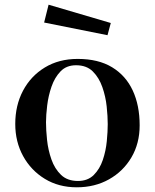

<svg xmlns="http://www.w3.org/2000/svg" viewBox="-20 -792 660 818"><path d="M439 -263Q439 -296 434.5 -338.5Q430 -381 416 -421Q402 -461 375.5 -487.5Q349 -514 304 -514Q263 -514 238 -488Q213 -462 199.5 -423Q186 -384 181 -342.5Q176 -301 176 -271Q176 -238 180.5 -195.5Q185 -153 199 -113Q213 -73 240 -47Q267 -21 312 -21Q354 -21 379.5 -46.5Q405 -72 418 -110.5Q431 -149 435 -190.5Q439 -232 439 -263ZM575 -258Q575 -181 540 -121.5Q505 -62 444.5 -28Q384 6 307 6Q230 6 171 -30Q112 -66 78.5 -127Q45 -188 45 -264Q45 -343 78 -405.5Q111 -468 171 -504.5Q231 -541 311 -541Q399 -541 457.5 -505.5Q516 -470 545.5 -406.5Q575 -343 575 -258ZM452 -694 438 -642 168 -696 187 -772Z"/></svg>

Font: Kaisei Tokumin
Style: Bold
Weight: 700
Designer: Font-Kai, 金井和夫
Foundry: KAZUO KANAI
Version: Version 5.003